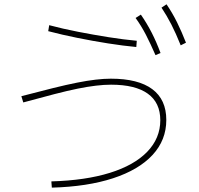

<svg xmlns="http://www.w3.org/2000/svg" viewBox="-20 -871 920 889"><path d="M217.8 -31.1Q375.6 -35.6 488.3 -70.6Q601.1 -105.6 661.7 -168.3Q722.2 -231.1 722.2 -314.4Q722.2 -395.6 664.4 -437.2Q606.7 -478.9 494.4 -478.9Q462.2 -478.9 424.4 -474.4Q386.7 -470 340 -460.6Q293.3 -451.1 231.1 -435Q168.9 -418.9 87.8 -396.7L78.9 -425.6Q163.3 -447.8 226.1 -463.3Q288.9 -478.9 336.7 -488.3Q384.4 -497.8 422.8 -502.2Q461.1 -506.7 493.3 -506.7Q620 -506.7 685 -458.3Q750 -410 750 -315.6Q750 -222.2 686.1 -153.3Q622.2 -84.4 503.3 -45.6Q384.4 -6.7 220 -2.2ZM611.1 -653.3Q551.1 -658.9 480.6 -670Q410 -681.1 338.3 -695.6Q266.7 -710 203.3 -726.7L207.8 -754.4Q270 -737.8 341.1 -723.9Q412.2 -710 482.2 -698.9Q552.2 -687.8 613.3 -682.2ZM700 -615.6Q676.7 -668.9 655.6 -710Q634.4 -751.1 607.8 -787.8L632.2 -803.3Q660 -763.3 682.2 -720Q704.4 -676.7 723.3 -625.6ZM816.7 -661.1Q794.4 -716.7 773.3 -757.8Q752.2 -798.9 727.8 -835.6L751.1 -851.1Q778.9 -810 800 -767.2Q821.1 -724.4 841.1 -673.3Z"/></svg>

Font: Paperlogy 1 Thin
Style: Regular
Weight: 250
Designer: redesigned by Lee Juim, glyphs from Gmarket Sans & Montserrat
Foundry: PT&
Version: Version 1.001